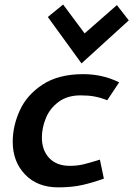

<svg xmlns="http://www.w3.org/2000/svg" viewBox="-20 -815 589 848"><path d="M36.2 0ZM453.8 -372.5 506.2 -451.2Q433.8 -487.5 347.5 -487.5Q238.8 -487.5 168.8 -441.9Q98.8 -396.2 67.5 -327.5Q36.2 -258.8 36.2 -188.8Q36.2 -101.2 90.6 -44.4Q145 12.5 237.5 12.5Q297.5 12.5 344.4 1.9Q391.2 -8.8 438.8 -26.2L421.2 -110Q377.5 -96.2 349.4 -89.4Q321.2 -82.5 288.8 -82.5Q230 -82.5 197.5 -116.9Q165 -151.2 165 -207.5Q165 -250 182.5 -293.1Q200 -336.2 238.8 -365Q277.5 -393.8 336.2 -393.8Q371.2 -393.8 397.5 -388.8Q423.8 -383.8 453.8 -372.5ZM258.8 -795 191.2 -740 340 -535 548.8 -725 496.2 -792.5 353.8 -667.5Z"/></svg>

Font: Cambay
Style: Bold Italic
Weight: 700
Italic angle: -11°
Designer: Pooja Saxena
Foundry: Pooja Saxena
Version: Version 1.006;PS 001.006;hotconv 1.0.70;makeotf.lib2.5.58329